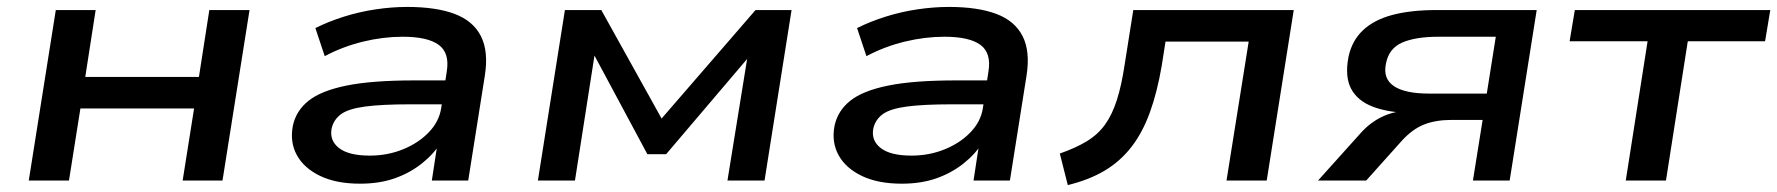

<svg xmlns="http://www.w3.org/2000/svg" viewBox="-20 -521 5128 554"><path d="M63 0 141 -492H256L226 -299H554L584 -492H700L622 0H507L540 -208H212L179 0Z M1019 9Q950 9 903.5 -13.5Q857 -36 836.5 -73.5Q816 -111 825 -158Q834 -201 870 -230Q906 -259 979.5 -274Q1053 -289 1176 -289H1284L1274 -220H1164Q1081 -220 1033 -213.5Q985 -207 964 -191.5Q943 -176 937 -151Q930 -116 958 -94Q986 -72 1047 -72Q1098 -72 1142.5 -90Q1187 -108 1217 -139Q1247 -170 1253 -209L1269 -314Q1278 -368 1246 -391.5Q1214 -415 1142 -415Q1086 -415 1028 -401Q970 -387 917 -359L890 -440Q928 -459 972.5 -473Q1017 -487 1064 -494Q1111 -501 1155 -501Q1238 -501 1291.5 -481Q1345 -461 1367.5 -417Q1390 -373 1379 -303L1331 0H1226L1243 -111H1253Q1232 -77 1197.5 -49.5Q1163 -22 1119 -6.5Q1075 9 1019 9Z M1532 0 1610 -492H1715L1889 -179L2160 -492H2264L2186 0H2079L2140 -377H2158L1902 -76H1848L1686 -378H1698L1639 0Z M2582 9Q2513 9 2466.5 -13.5Q2420 -36 2399.5 -73.5Q2379 -111 2388 -158Q2397 -201 2433 -230Q2469 -259 2542.5 -274Q2616 -289 2739 -289H2847L2837 -220H2727Q2644 -220 2596 -213.5Q2548 -207 2527 -191.5Q2506 -176 2500 -151Q2493 -116 2521 -94Q2549 -72 2610 -72Q2661 -72 2705.5 -90Q2750 -108 2780 -139Q2810 -170 2816 -209L2832 -314Q2841 -368 2809 -391.5Q2777 -415 2705 -415Q2649 -415 2591 -401Q2533 -387 2480 -359L2453 -440Q2491 -459 2535.5 -473Q2580 -487 2627 -494Q2674 -501 2718 -501Q2801 -501 2854.5 -481Q2908 -461 2930.5 -417Q2953 -373 2942 -303L2894 0H2789L2806 -111H2816Q2795 -77 2760.5 -49.5Q2726 -22 2682 -6.5Q2638 9 2582 9Z M3061 13 3038 -78Q3084 -94 3116 -113.5Q3148 -133 3168.5 -161.5Q3189 -190 3202.5 -232Q3216 -274 3225 -334L3250 -492H3713L3635 0H3519L3583 -401H3343L3332 -331Q3319 -255 3298 -197Q3277 -139 3245 -97.5Q3213 -56 3168 -29Q3123 -2 3061 13Z M3783 0 3907 -138Q3935 -169 3971 -185.5Q4007 -202 4053 -202H4065L4052 -195Q3986 -196 3941.5 -213Q3897 -230 3878.5 -265Q3860 -300 3871 -357Q3881 -404 3913 -434Q3945 -464 3998 -478Q4051 -492 4125 -492H4414L4336 0H4230L4258 -175H4169Q4122 -175 4088.5 -161.5Q4055 -148 4025 -115L3922 0ZM4103 -251H4270L4296 -415H4131Q4064 -415 4025.5 -398Q3987 -381 3979 -337Q3970 -294 4002 -272.5Q4034 -251 4103 -251Z M4671 0 4734 -402H4509L4524 -492H5088L5073 -402H4850L4787 0Z"/></svg>

Font: Nunito Sans 10pt Expanded SemiBold
Style: Italic
Weight: 600
Width: 7
Italic angle: -9°
Designer: Vernon Adams
Foundry: Vernon Adams
Version: Version 3.101;gftools[0.9.27]